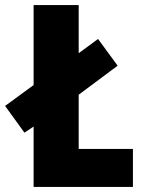

<svg xmlns="http://www.w3.org/2000/svg" viewBox="-43 -734 563 754"><path d="M89 0H479V-149H266V-362L419 -476L342 -581L266 -525V-714H89V-400L-23 -318L53 -213L89 -237Z"/></svg>

Font: Noto Sans Sinhala UI Condensed Black
Style: Regular
Weight: 900
Width: 3
Designer: Jelle Bosma - Monotype Design Team
Foundry: Monotype Imaging Inc.
Version: Version 2.006